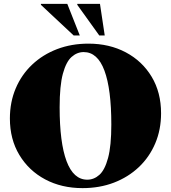

<svg xmlns="http://www.w3.org/2000/svg" viewBox="-20 -955 882 990"><path d="M436 -730Q544 -730 628.8 -685Q713.5 -640 762 -559.2Q810.5 -478.5 810.5 -371Q810.5 -286.5 780.5 -215.8Q750.5 -145 695.8 -93.2Q641 -41.5 567.2 -13.2Q493.5 15 405.5 15Q297.5 15 213 -30Q128.5 -75 79.8 -156Q31 -237 31 -344Q31 -428.5 61 -499.2Q91 -570 145.8 -621.8Q200.5 -673.5 274.5 -701.8Q348.5 -730 436 -730ZM430 -28.5Q464.5 -28.5 492.5 -53.5Q520.5 -78.5 537.2 -140.5Q554 -202.5 554 -313Q554 -495.5 518.5 -591Q483 -686.5 411.5 -686.5Q377.5 -686.5 349.2 -661.5Q321 -636.5 304.2 -574.8Q287.5 -513 287.5 -402Q287.5 -219.5 323.2 -124Q359 -28.5 430 -28.5ZM391.5 -772H360L191 -930V-935H327ZM520 -772H492L378.5 -930V-935H495.5Z"/></svg>

Font: Newsreader Display ExtraBold
Style: Regular
Weight: 800
Designer: Hugues Gentile
Foundry: Production Type
Version: Version 1.001